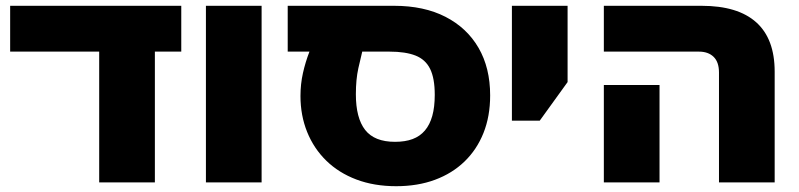

<svg xmlns="http://www.w3.org/2000/svg" viewBox="-20 -629 2756 662"><path d="M322 0V-570H514V0ZM15 -451V-609H605V-451Z M690 0V-609H882V0Z M1346 13Q1270 13 1209 -10Q1148 -33 1105 -75Q1062 -117 1039 -174Q1016 -231 1016 -298Q1016 -339 1024.5 -377Q1033 -415 1047 -451H972V-609H1339Q1442 -609 1516 -571Q1590 -533 1630 -464Q1670 -395 1670 -300Q1670 -228 1647 -170.5Q1624 -113 1581.5 -72Q1539 -31 1479.5 -9Q1420 13 1346 13ZM1342 -140Q1377 -140 1402.5 -149.5Q1428 -159 1445 -179Q1462 -199 1470.5 -229.5Q1479 -260 1479 -302Q1479 -359 1463 -391.5Q1447 -424 1412.5 -437.5Q1378 -451 1323 -451H1229Q1224 -432 1215.5 -393.5Q1207 -355 1207 -304Q1207 -222 1239 -181Q1271 -140 1342 -140Z M1745 -213V-609H1937V-346L1841 -213Z M2459 0V-379Q2459 -415 2440.5 -433Q2422 -451 2390 -451H2062V-609H2399Q2524 -609 2587.5 -552Q2651 -495 2651 -382V0ZM2062 0V-336H2254V0Z"/></svg>

Font: Noto Sans Hebrew Black
Style: Regular
Weight: 900
Designer: Monotype Design Team
Foundry: Monotype Imaging Inc.
Version: Version 2.003